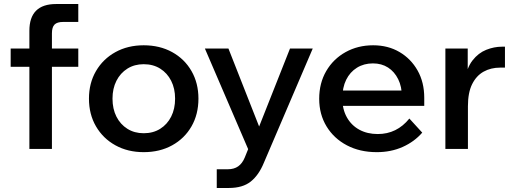

<svg xmlns="http://www.w3.org/2000/svg" viewBox="-20 -740 2557 954"><path d="M238 0H126V-587Q126 -720 259 -720H369V-631H294Q264 -631 251 -618Q238 -605 238 -574ZM369 -408H33V-499H369Z M694 16Q615 16 553.5 -18Q492 -52 457 -112Q422 -172 422 -250Q422 -327 457 -387Q492 -447 553.5 -481Q615 -515 694 -515Q774 -515 835.5 -481Q897 -447 931.5 -387Q966 -327 966 -250Q966 -172 931.5 -112Q897 -52 835.5 -18Q774 16 694 16ZM694 -78Q741 -78 776 -100Q811 -122 830.5 -160.5Q850 -199 850 -250Q850 -300 830.5 -338.5Q811 -377 776 -399Q741 -421 694 -421Q648 -421 613 -399Q578 -377 558.5 -338.5Q539 -300 539 -250Q539 -199 558.5 -160.5Q578 -122 613 -100Q648 -78 694 -78Z M1421 -499H1534L1291 69Q1266 130 1226 162Q1186 194 1117 194H1057V101H1112Q1143 101 1163.5 86.5Q1184 72 1196 43L1213 1L998 -499H1115L1287 -62H1248Z M2014 -151 2078 -81Q2039 -36 1981 -10Q1923 16 1852 16Q1768 16 1703.5 -18Q1639 -52 1602.5 -112Q1566 -172 1566 -249Q1566 -327 1601 -387Q1636 -447 1697 -481Q1758 -515 1834 -515Q1908 -515 1965 -481.5Q2022 -448 2055 -389.5Q2088 -331 2088 -254V-248H1977V-259Q1977 -309 1958.5 -346.5Q1940 -384 1908 -404.5Q1876 -425 1833 -425Q1788 -425 1753.5 -403.5Q1719 -382 1700 -343.5Q1681 -305 1681 -251Q1681 -197 1703.5 -157Q1726 -117 1765.5 -95.5Q1805 -74 1857 -74Q1952 -74 2014 -151ZM2088 -214H1644V-290H2072L2088 -253Z M2489 -508V-404H2465Q2419 -404 2383 -384Q2347 -364 2326 -322Q2305 -280 2305 -212V0H2193V-499H2304V-338H2289Q2299 -403 2328 -440Q2357 -477 2396 -492.5Q2435 -508 2474 -508Z"/></svg>

Font: Wix Madefor Display SemiBold
Style: Regular
Weight: 600
Designer: Dalton Maag Ltd
Foundry: Dalton Maag Ltd
Version: Version 3.100